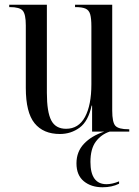

<svg xmlns="http://www.w3.org/2000/svg" viewBox="-20 -556 588 811"><path d="M233 10Q163 10 126 -35.5Q89 -81 89 -185V-449Q89 -496 76 -511Q63 -526 22 -526H19V-536H178V-164Q178 -83 196.5 -47.5Q215 -12 259 -12Q312 -12 339 -62Q366 -112 366 -200V-444Q366 -478 361 -495.5Q356 -513 341.5 -519.5Q327 -526 299 -526H297V-536H454V-89Q454 -39 467.5 -24.5Q481 -10 523 -10H526V0H369V-110H367Q353 -44 316.5 -17Q280 10 233 10ZM413 235Q365 235 334 209.5Q303 184 303 134Q303 85 334.5 51.5Q366 18 420 0H443Q407 12 384.5 42.5Q362 73 362 128Q362 222 430 222Q454 222 483 210V220Q453 235 413 235Z"/></svg>

Font: Noto Serif Display Condensed
Style: Regular
Weight: 400
Width: 3
Designer: Monotype Design Team
Foundry: Monotype Imaging Inc.
Version: Version 2.009